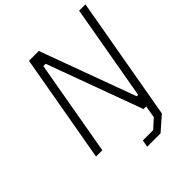

<svg xmlns="http://www.w3.org/2000/svg" viewBox="-247 -889 1229 1229"><g transform="rotate(-45 367.0 -275.0)"><path d="M369 187 378 139H471L533 83L547 0H523L285 -648H264L150 0H93L223 -737H312L550 -89H563L677 -737H734L586 103L490 187Z"/></g></svg>

Font: Tomorrow Light
Style: Italic
Weight: 300
Italic angle: -10°
Designer: Tony de Marco, Monica Rizzolli
Foundry: Just in Type
Version: Version 2.002